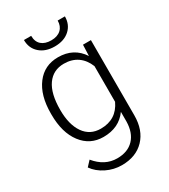

<svg xmlns="http://www.w3.org/2000/svg" viewBox="-225 -832 1005 1145"><g transform="rotate(-30 277.5 -259.5)"><path d="M52.7 -269Q52.7 -393.1 107.7 -465.6Q162.6 -538.1 256.8 -538.1Q364.7 -538.1 420.9 -452.1L423.8 -528.3H478.5V-10.7Q478.5 91.3 421.4 150.9Q364.3 210.4 266.6 210.4Q211.4 210.4 161.4 185.8Q111.3 161.1 82.5 120.1L115.2 85Q177.2 161.1 262.7 161.1Q335.9 161.1 377 117.9Q418 74.7 419.4 -2V-68.4Q363.3 9.8 255.9 9.8Q164.1 9.8 108.4 -63.5Q52.7 -136.7 52.7 -261.2ZM111.8 -258.8Q111.8 -157.7 152.3 -99.4Q192.9 -41 266.6 -41Q374.5 -41 419.4 -137.7V-383.3Q398.9 -434.1 360.4 -460.7Q321.8 -487.3 267.6 -487.3Q193.8 -487.3 152.8 -429.4Q111.8 -371.6 111.8 -258.8ZM415 -728.5Q415 -672.4 376.7 -637.7Q338.4 -603 273.9 -603Q210.4 -603 171.6 -637.5Q132.8 -671.9 132.8 -728.5H182.6Q182.6 -688 206.8 -666.5Q231 -645 273.9 -645Q316.9 -645 341.1 -667.5Q365.2 -689.9 365.2 -728.5Z"/></g></svg>

Font: SteelSelectRoboto
Style: Regular
Weight: 300
Designer: Google
Version: Version 2.137; 2017